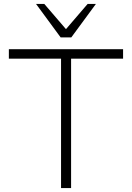

<svg xmlns="http://www.w3.org/2000/svg" viewBox="-20 -955 671 975"><path d="M290 0V-657H25V-705H605V-657H341V0ZM288 -765 163 -935H205L315 -807L425 -935H467L342 -765Z"/></svg>

Font: Nunito Sans 7pt ExtraLight
Style: Regular
Weight: 250
Designer: Vernon Adams
Foundry: Vernon Adams
Version: Version 3.101;gftools[0.9.27]